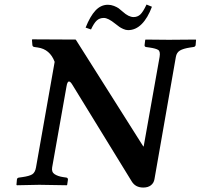

<svg xmlns="http://www.w3.org/2000/svg" viewBox="-20 -822 892 854"><path d="M223.1 -546.9Q202.1 -603 147.9 -610.8L133.8 -612.8Q124.5 -613.8 124 -622.1L122.1 -645L124 -647Q277.8 -646 316.9 -646L617.2 -170.9H619.1L689.9 -568.8Q693.8 -592.8 684.1 -599.6Q674.3 -606.4 644 -610.8L629.9 -612.8Q623 -613.8 623 -621.1L626 -645L627.9 -646Q691.9 -645 731 -645L850.1 -646L852.1 -645L850.1 -621.1Q848.6 -613.8 839.8 -612.8L826.2 -610.8Q794.9 -606 780.3 -597.2Q765.6 -588.4 762.2 -568.8L667 -24.9Q664.1 -7.8 651.1 2.2Q638.2 12.2 617.2 12.2Q582.5 12.2 565.9 -15.1L303.2 -442.9Q293.5 -459.5 287.1 -459.5Q279.3 -459.5 275.9 -438L211.9 -77.1Q208.5 -56.6 223.1 -47.1Q237.8 -37.6 261.2 -34.2L274.9 -32.2Q282.2 -31.2 282.2 -22.9L278.8 0L276.9 2Q190.9 0 154.8 0L55.2 2L53.2 0L55.2 -22.9Q55.7 -31.2 64.9 -32.2L79.1 -34.2Q110.4 -38.6 123.3 -46.6Q136.2 -54.7 140.1 -77.1ZM574.2 -746.1Q591.3 -746.1 603.8 -757.3Q616.2 -768.6 631.8 -801.8L655.8 -792Q637.2 -742.2 610.4 -715.1Q583.5 -688 549.8 -688Q539.6 -688 528.3 -693.1Q517.1 -698.2 511.2 -702.4Q505.4 -706.5 492.2 -716.8Q460.9 -742.2 441.9 -742.2Q422.9 -742.2 410.4 -730.7Q397.9 -719.2 384.8 -690.9L360.8 -699.2Q380.9 -750 404.8 -775.4Q428.7 -800.8 460 -800.8Q473.6 -800.8 486.8 -795.7Q500 -790.5 507.6 -785.2Q515.1 -779.8 525.9 -770Q552.2 -746.1 574.2 -746.1Z"/></svg>

Font: Linux Libertine G
Style: Semibold Italic
Weight: 600
Italic angle: -11.5°
Designer: Philipp H. Poll
Foundry: Philipp H. Poll
Version: Version 5.1.1